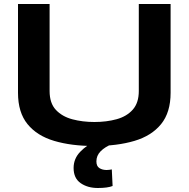

<svg xmlns="http://www.w3.org/2000/svg" viewBox="-20 -720 943 960"><path d="M70 -256V-700H228V-265Q228 -204 259.5 -170.5Q291 -137 342 -123.5Q393 -110 452 -110Q513 -110 563.5 -124Q614 -138 644 -172Q674 -206 674 -265V-700H833V-256Q833 -158 785.5 -99.5Q738 -41 652 -15.5Q566 10 451 10Q337 10 251 -15.5Q165 -41 117.5 -99.5Q70 -158 70 -256ZM469 220Q418 220 383 195.5Q348 171 348 120Q348 73 381.5 38.5Q415 4 457 -13L541 0Q504 15 483 36.5Q462 58 462 87Q462 111 477 120.5Q492 130 513 130Q521 130 527.5 129Q534 128 539 127L543 210Q518 220 469 220Z"/></svg>

Font: Georama Extended SemiBold
Style: Regular
Weight: 600
Width: 7
Designer: Jean-Baptiste Levee
Foundry: Production Type
Version: Version 1.000